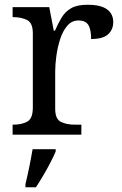

<svg xmlns="http://www.w3.org/2000/svg" viewBox="-20 -566 511 807"><path d="M33 0V-42H36Q70 -42 94 -54.5Q118 -67 118 -114V-426Q118 -470 93.5 -482Q69 -494 36 -494H33V-536H187L206 -437H211Q224 -467 239 -492Q254 -517 279 -531.5Q304 -546 348 -546Q403 -546 429.5 -527Q456 -508 456 -473Q456 -442 434.5 -422Q413 -402 363 -402Q363 -443 351 -461.5Q339 -480 310 -480Q282 -480 263 -458Q244 -436 233 -402Q222 -368 217 -331.5Q212 -295 212 -266V-109Q212 -65 236.5 -53.5Q261 -42 294 -42H322V0ZM87 208Q95 175 103 136Q111 97 117 61H214V71Q205 92 191 119Q177 146 161 173Q145 200 131 221H87Z"/></svg>

Font: Noto Serif Ahom
Style: Regular
Weight: 400
Designer: Monotype Design Team
Foundry: Monotype Imaging Inc.
Version: Version 2.007; ttfautohint (v1.8.4.7-5d5b)